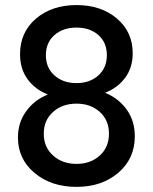

<svg xmlns="http://www.w3.org/2000/svg" viewBox="-20 -729 603 758"><path d="M282.2 -82Q337.9 -82 374 -115Q410.2 -147.9 410.2 -201.2Q410.2 -254.4 374 -287.1Q337.9 -319.8 282.2 -319.8Q226.1 -319.8 189.5 -287.1Q152.8 -254.4 152.8 -201.2Q152.8 -147.9 189.5 -115Q226.1 -82 282.2 -82ZM50.8 -186Q50.8 -245.1 83.3 -289.8Q115.7 -334.5 168.9 -356Q118.7 -375.5 88.9 -416.3Q59.1 -457 59.1 -515.1Q59.1 -601.6 121.8 -655.3Q184.6 -709 282.2 -709Q378.9 -709 441.4 -656Q503.9 -603 503.9 -519Q503.9 -462.4 474.4 -422.4Q444.8 -382.3 395 -362.8Q448.2 -340.8 480.2 -296.4Q512.2 -252 512.2 -190.9Q512.2 -102.5 447 -46.9Q381.8 8.8 282.2 8.8Q182.1 8.8 116.5 -46.1Q50.8 -101.1 50.8 -186ZM282.2 -400.9Q334.5 -400.9 368.2 -431.2Q401.9 -461.4 401.9 -511.2Q401.9 -561 368.4 -590.6Q335 -620.1 282.2 -620.1Q229 -620.1 195.1 -590.6Q161.1 -561 161.1 -511.2Q161.1 -461.4 195.1 -431.2Q229 -400.9 282.2 -400.9Z"/></svg>

Font: TASA Explorer Medium
Style: Regular
Weight: 500
Designer: Weizhong Zhang
Foundry: Local Remote
Version: Version 1.000;Glyphs 3.1.2 (3151)